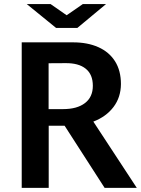

<svg xmlns="http://www.w3.org/2000/svg" viewBox="-20 -904 678 924"><path d="M250 -769.5 108.9 -884.3H223.6L300.8 -830.6L378.4 -884.3H490.2L352.1 -769.5ZM483.4 0 291 -298.8H214.4V0H84.5V-700.2H331.5Q401.4 -700.2 453.4 -677Q505.4 -653.8 533.7 -608.9Q562 -564 562 -499.5Q561.5 -435.5 526.1 -388.9Q490.7 -342.3 429.2 -318.8L638.2 0ZM283.2 -378.9Q351.1 -378.9 388.9 -408Q426.8 -437 426.8 -491.2Q426.8 -545.9 392.3 -573.5Q357.9 -601.1 293.9 -600.1L213.9 -599.6V-378.9Z"/></svg>

Font: Selawik Semibold
Style: Regular
Weight: 600
Designer: Aaron Bell
Foundry: Microsoft Corporation
Version: Version 1.01